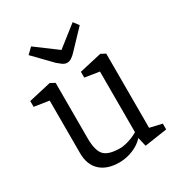

<svg xmlns="http://www.w3.org/2000/svg" viewBox="-169 -822 884 946"><g transform="rotate(-30 273.0 -349.0)"><path d="M237 8Q168 8 129.5 -27.5Q91 -63 91 -129V-428L7 -441V-474L134 -503L160 -489V-174Q160 -104 184.5 -77.5Q209 -51 275 -51Q296 -51 325 -60Q354 -69 377 -83V-428L295 -441V-474L422 -503L448 -489V-67L517 -51V-18L389 1L377 -50L376 -49Q354 -24 316 -8Q278 8 237 8ZM259 -546Q246 -546 232.5 -556Q219 -566 210 -574L113 -674L145 -705L266 -615L382 -706L405 -676L308 -574Q298 -563 285.5 -554.5Q273 -546 259 -546Z"/></g></svg>

Font: Faustina Light Light
Style: Regular
Weight: 300
Version: Version 1.200